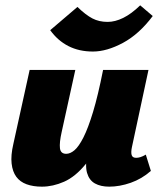

<svg xmlns="http://www.w3.org/2000/svg" viewBox="-20 -689 604 719"><path d="M137 10Q104 10 79.5 1Q55 -8 41 -27Q27 -46 23.5 -76.5Q20 -107 30 -150L91 -427H262L211 -195Q202 -155 204.5 -134Q207 -113 228 -113Q243 -113 259 -126.5Q275 -140 292.5 -174.5Q310 -209 328.5 -270Q347 -331 366 -427H434Q408 -293 374 -207.5Q340 -122 301 -74.5Q262 -27 220 -8.5Q178 10 137 10ZM389 10Q357 10 335.5 -2Q314 -14 306 -41.5Q298 -69 308 -117L371 -427H536L474 -138Q470 -119 473 -108.5Q476 -98 490 -98Q497 -98 505.5 -100.5Q514 -103 526 -110L545 -49Q511 -19 469.5 -4.5Q428 10 389 10ZM328 -496Q276 -496 236 -516.5Q196 -537 168 -576L270 -663Q301 -633 326 -620Q351 -607 383 -607Q411 -607 441.5 -622Q472 -637 505 -669L552 -629Q501 -561 440.5 -528.5Q380 -496 328 -496Z"/></svg>

Font: Ysabeau Black
Style: Italic
Weight: 900
Italic angle: -12°
Version: Version 2.000;gftools[0.9.27.dev2+g8671c4b]